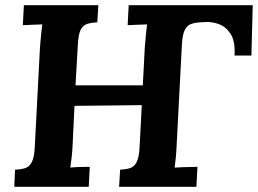

<svg xmlns="http://www.w3.org/2000/svg" viewBox="-20 -720 994 740"><path d="M35 0 38 -66Q61 -67 77 -72Q93 -77 102.5 -95Q112 -113 114 -153L134 -536Q136 -563 138.5 -588Q141 -613 143 -626Q127 -625 103 -624.5Q79 -624 68 -623L72 -700H359L355 -634Q333 -633 316.5 -628Q300 -623 291 -605.5Q282 -588 280 -547L271 -391H546L543 -315L267 -312L260 -164Q259 -137 256 -112Q253 -87 251 -74Q267 -76 291.5 -76.5Q316 -77 326 -77L322 0ZM439 0 443 -66Q465 -67 481 -72Q497 -77 506.5 -95Q516 -113 518 -153L538 -536Q540 -563 542.5 -588Q545 -613 547 -626Q531 -625 507 -624.5Q483 -624 472 -623L476 -700H954L949 -506H884Q887 -561 869 -589Q851 -617 823.5 -627Q796 -637 769 -635L753 -634Q732 -633 716.5 -627.5Q701 -622 692 -604Q683 -586 681 -547L661 -164Q660 -137 657.5 -112Q655 -87 653 -74Q664 -75 682 -75.5Q700 -76 717 -76.5Q734 -77 741 -77L737 0Z"/></svg>

Font: Lora Italic
Style: Italic
Weight: 400
Italic angle: -3°
Designer: Olga Karpushina, Alexei Vanyashin (Cyrillic)
Foundry: Cyreal
Version: Version 2.210; ttfautohint (v1.8.1.43-b0c9)